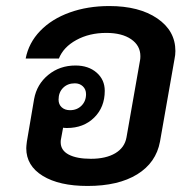

<svg xmlns="http://www.w3.org/2000/svg" viewBox="-20 -606 637 636"><path d="M561 -437Q561 -424 558 -410L510 -137Q497 -67 434.5 -28.5Q372 10 270 10Q176 10 121.5 -23.5Q67 -57 67 -115Q67 -121 69 -137L93 -278Q102 -327 140 -358Q178 -389 230 -389Q273 -389 300 -365.5Q327 -342 327 -305Q327 -251 292 -216.5Q257 -182 202 -182Q193 -182 189 -183L182 -145Q181 -142 181 -135Q181 -108 207.5 -94Q234 -80 281 -80Q331 -80 362 -98.5Q393 -117 399 -151L444 -407Q445 -412 445 -420Q445 -455 414.5 -476Q384 -497 332 -497Q276 -497 233 -473.5Q190 -450 175 -412H65Q75 -464 113 -503.5Q151 -543 210.5 -564.5Q270 -586 342 -586Q441 -586 501 -545Q561 -504 561 -437ZM174 -276Q174 -260 184.5 -250.5Q195 -241 212 -241Q235 -241 250 -256Q265 -271 265 -294Q265 -310 254.5 -320Q244 -330 228 -330Q204 -330 189 -315Q174 -300 174 -276Z"/></svg>

Font: Sarabun SemiBold
Style: Italic
Weight: 600
Italic angle: -10°
Designer: Suppakit Chalermlarp | Katatrad Co.,Ltd.
Foundry: Cadson Demak Co.,Ltd.
Version: Version 1.000; ttfautohint (v1.6)